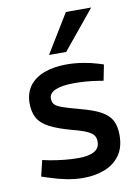

<svg xmlns="http://www.w3.org/2000/svg" viewBox="-85 -801 631 867"><g transform="rotate(-10 230.5 -368.0)"><path d="M226.9 7.5Q190.3 7.5 152.1 0.1Q113.9 -7.2 74.2 -20.4L39.6 -31.7L57.1 -104.5L88.6 -97.8Q122 -91.6 155.3 -88.2Q188.7 -84.8 219.6 -84.8Q268.1 -84.8 293 -99Q318 -113.2 318 -141.7Q318 -158.5 311.3 -169.9Q304.6 -181.3 283.4 -191.8Q262.2 -202.3 217.2 -214.1Q150.9 -231.8 113.4 -251.5Q75.9 -271.2 60.7 -298.7Q45.4 -326.2 45.4 -367.1Q46.2 -415.6 70.9 -447.4Q95.7 -479.2 139.3 -494.9Q182.8 -510.6 239.2 -510.6Q275.4 -510.6 312.5 -504.8Q349.7 -499 383.6 -488.5L406.6 -481L392.3 -408.9L371.8 -412.2Q338.7 -417.5 311.2 -419.4Q283.7 -421.3 260.4 -421.3Q205.2 -421.3 174.6 -408.8Q144 -396.3 144 -371.3Q144 -354.2 152.5 -344.2Q160.9 -334.1 186.9 -324.8Q212.9 -315.4 264.9 -301.6Q327.2 -285.6 360.8 -266.4Q394.4 -247.2 407.6 -220.6Q420.7 -193.9 420.7 -155Q420.7 -98.8 395.1 -62.9Q369.5 -27 325.6 -9.8Q281.7 7.5 226.9 7.5ZM169.8 -566.3 278.6 -744.3H394.6L248.5 -566.3Z"/></g></svg>

Font: REM Medium
Style: Regular
Weight: 500
Designer: Octavio Pardo
Foundry: Ashler Design
Version: Version 1.005;gftools[0.9.28]